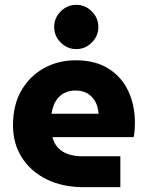

<svg xmlns="http://www.w3.org/2000/svg" viewBox="-20 -774 603 794"><path d="M325.7 0Q238.7 0 173 -32.3Q107.3 -64.7 70.5 -122.5Q33.7 -180.3 33.7 -256Q33.7 -340.3 68.7 -400.3Q103.7 -460.3 162.5 -492.5Q221.3 -524.7 292.3 -524.7Q373.3 -524.7 427.8 -490.8Q482.3 -457 510.2 -398.3Q538 -339.7 538 -264.7Q538 -251.7 536.7 -234.5Q535.3 -217.3 532.7 -207H196.7Q203.3 -180.7 220 -162.8Q236.7 -145 262.7 -136.3Q288.7 -127.7 321.3 -127.7H477.7V0ZM193 -303.7H387.7Q386.3 -320.3 382 -335Q377.7 -349.7 369.5 -361.5Q361.3 -373.3 350.3 -381.8Q339.3 -390.3 324.5 -395Q309.7 -399.7 292 -399.7Q269 -399.7 251.2 -391.7Q233.3 -383.7 221.3 -370.3Q209.3 -357 202.5 -339.7Q195.7 -322.3 193 -303.7ZM295.3 -571Q258 -571 231 -598.2Q204 -625.3 204 -662.3Q204 -699.7 231 -726.8Q258 -754 295.3 -754Q332.7 -754 359.7 -726.8Q386.7 -699.7 386.7 -662.3Q386.7 -625.3 359.7 -598.2Q332.7 -571 295.3 -571Z"/></svg>

Font: MuseoModerno Thin
Style: Regular
Weight: 100
Designer: Pablo Cosgaya, Héctor Gatti, Marcela Romero, and the Authors of The MuseoModerno Project.
Foundry: Omnibus-Type Team
Version: Version 1.003